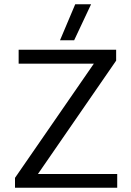

<svg xmlns="http://www.w3.org/2000/svg" viewBox="-20 -876 612 896"><path d="M260 -688H326L405 -856H331ZM50 0H527V-64H157L522 -593V-644H67V-579H418L50 -46Z"/></svg>

Font: Kanit Light
Style: Regular
Weight: 300
Designer: Katatrad Team
Foundry: CadsonDemak
Version: Version 1.000;PS 001.000;hotconv 1.0.88;makeotf.lib2.5.64775